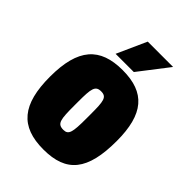

<svg xmlns="http://www.w3.org/2000/svg" viewBox="-198 -754 857 857"><g transform="rotate(45 231.0 -325.0)"><path d="M233 -491C90 -491 24 -418 24 -241C24 -66 87 10 233 10C378 10 438 -64 438 -248C438 -418 375 -491 233 -491ZM232 -356C268 -356 271 -333 271 -251V-222C271 -137 266 -115 234 -115C195 -115 192 -138 192 -228V-252C192 -333 196 -356 232 -356ZM382 -660H222L159 -520H274Z"/></g></svg>

Font: Passion One
Style: Regular
Weight: 400
Designer: Alejandro Lo Celso
Foundry: Fontstage
Version: Version 1.001